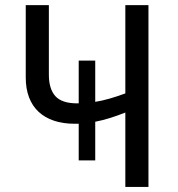

<svg xmlns="http://www.w3.org/2000/svg" viewBox="-20 -734 700 754"><path d="M289.1 -248H272.9Q227.5 -248 191.9 -260Q156.2 -272 131.6 -294.9Q106.9 -317.9 94 -351.8Q81.1 -385.7 81.1 -429.2V-713.9H171.9V-440.9Q171.9 -384.8 197.5 -356.4Q223.1 -328.1 283.2 -328.1H289.1V-496.1H354V-334Q381.3 -338.4 410.2 -346.7Q439 -355 472.2 -367.2V-713.9H563V0H472.2V-292Q439.9 -279.3 410.9 -270.3Q381.8 -261.2 354 -255.9V-104H289.1Z"/></svg>

Font: Genotype
Style: Regular
Weight: 400
Foundry: Ascender Corporation
Version: Version 1.00